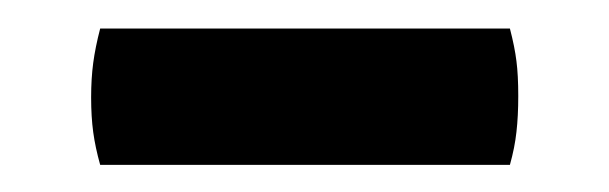

<svg xmlns="http://www.w3.org/2000/svg" viewBox="-20 -692 438 138"><path d="M52 -573.5Q48.5 -586 47 -597Q45.5 -608 45.5 -622Q45.5 -635.5 47 -646.8Q48.5 -658 52 -671.5H346.5Q350 -658 351.2 -648Q352.5 -638 352.5 -623Q352.5 -608.5 351.2 -597.2Q350 -586 346.5 -573.5Z"/></svg>

Font: Signika Light SemiBold
Style: Regular
Weight: 600
Version: Version 2.003;gftools[0.9.32]